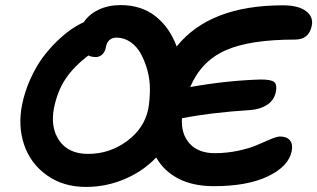

<svg xmlns="http://www.w3.org/2000/svg" viewBox="-20 -714 1257 761"><path d="M320.8 26.9Q230.5 26.9 165.8 -19.3Q101.1 -65.4 75.7 -140.1Q50.3 -214.8 67.9 -300.8Q78.6 -353 100.6 -401.4Q122.6 -449.7 148.4 -484.9Q174.3 -520 204.8 -549.6Q235.4 -579.1 261.7 -597.2Q288.1 -615.2 312 -626Q332 -656.7 370.4 -675.3Q408.7 -693.8 458 -693.8Q540 -693.8 596.2 -649.7Q652.3 -605.5 680.2 -529.8Q811.5 -692.9 1101.1 -692.9Q1162.6 -692.9 1192.6 -670.2Q1222.7 -647.5 1215.8 -612.8Q1205.6 -557.1 1148.9 -557.1Q969.2 -557.1 873.3 -514.2Q777.3 -471.2 733.9 -369.1Q880.4 -395 1013.2 -398.9Q1055.2 -398.9 1067.1 -388.7Q1079.1 -378.4 1073.2 -349.1Q1066.4 -316.4 1038.3 -298.3Q1010.3 -280.3 971.2 -277.8Q812.5 -267.6 701.2 -245.1Q697.3 -182.6 731.9 -144.8Q766.6 -106.9 831.1 -106.9Q880.4 -106.9 926.8 -117.2Q973.1 -127.4 1000.5 -139.9Q1027.8 -152.3 1053 -162.6Q1078.1 -172.9 1089.8 -172.9Q1116.7 -172.9 1129.2 -157.7Q1141.6 -142.6 1136.2 -115.2Q1124.5 -55.2 1043 -15.6Q961.4 23.9 828.1 23.9Q744.6 23.9 687 -6.1Q629.4 -36.1 599.1 -89.8Q546.4 -34.7 473.4 -3.9Q400.4 26.9 320.8 26.9ZM193.8 -285.2Q179.2 -207.5 215.6 -155.8Q252 -104 329.1 -104Q414.6 -104 483.4 -154.8Q552.2 -205.6 567.9 -283.2Q574.2 -321.3 574.2 -360.4Q574.2 -399.4 564 -436.3Q553.7 -473.1 537.8 -501.7Q522 -530.3 496.8 -547.6Q471.7 -564.9 441.9 -564.9Q405.8 -564.9 398.9 -523.9Q395.5 -506.8 384.3 -497.3Q373 -487.8 359.9 -487.8Q344.2 -487.8 330.1 -494.1Q273.9 -451.2 241 -403.1Q208 -355 193.8 -285.2Z"/></svg>

Font: Shantell Sans Irregular Bouncy
Style: Italic
Weight: 600
Italic angle: -11.31°
Designer: Stephen Nixon, Anya Danilova, Shantell Martin
Foundry: Arrow Type
Version: Version 1.006;[9816181b4]